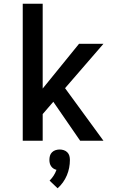

<svg xmlns="http://www.w3.org/2000/svg" viewBox="-20 -755 640 1030"><path d="M410 0 266 -209 209 -143V0H102V-735H209V-280L404 -520H535L329 -282L535 0ZM289 255 246 214Q258 202 267.5 187.5Q277 173 283 156Q274 154 266.5 149Q259 144 254 136.5Q249 129 247 120.5Q245 112 245 103Q245 91 248 80.5Q251 70 259 62Q267 54 278 50.5Q289 47 300 47Q311 47 322 50.5Q333 54 341 62Q349 70 352 80.5Q355 91 355 103Q355 124 351 145Q347 166 338.5 186Q330 206 317.5 223.5Q305 241 289 255Z"/></svg>

Font: Iosevka Semibold Extended
Style: Regular
Weight: 600
Width: 7
Monospace: yes
Designer: Belleve Invis
Foundry: Belleve Invis
Version: Version 32.5.0; ttfautohint (v1.8.4)